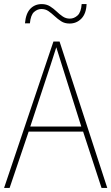

<svg xmlns="http://www.w3.org/2000/svg" viewBox="-20 -918 544 938"><path d="M476 0 386 -275H120L27 0H0L241 -715H271L504 0ZM282 -601Q276 -621 269.5 -641Q263 -661 255 -687Q248 -665 241 -643.5Q234 -622 227 -600L128 -300H377ZM102 -804Q106 -852 128 -875Q150 -898 184 -898Q207 -898 224.5 -887Q242 -876 256.5 -862Q271 -848 286.5 -837.5Q302 -827 321 -827Q342 -827 359 -842.5Q376 -858 379 -898H403Q401 -851 377.5 -827Q354 -803 320 -803Q296 -803 279 -814Q262 -825 247 -839Q232 -853 217 -863.5Q202 -874 182 -874Q163 -874 146.5 -859.5Q130 -845 126 -804Z"/></svg>

Font: Noto Sans Khmer UI SemiCondensed Thin
Style: Regular
Weight: 100
Width: 4
Designer: Danh Hong and the Monotype Design Team
Foundry: Monotype Imaging Inc.
Version: Version 2.002; ttfautohint (v1.8.4.7-5d5b)